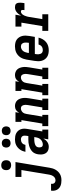

<svg xmlns="http://www.w3.org/2000/svg" viewBox="962 -1825 1013 3103"><g transform="rotate(-90 1468.5 -273.5)"><path d="M107 213Q83 213 59.5 209.5Q36 206 15 197Q-6 188 -22.5 172.5Q-39 157 -49 136.5Q-59 116 -62 92.5Q-65 69 -61 45H50Q48 59 50 73Q52 87 60 97Q68 107 80.5 112Q93 117 107 117Q120 117 132.5 112.5Q145 108 155.5 99.5Q166 91 173.5 79.5Q181 68 186 56Q191 44 194 31.5Q197 19 199 7L272 -434H160V-530H401L309 22Q305 47 297.5 71Q290 95 277 117.5Q264 140 245.5 159Q227 178 204 190.5Q181 203 156.5 208Q132 213 107 213ZM350 -600Q331 -600 313.5 -607Q296 -614 285 -628Q274 -642 271.5 -661Q269 -680 272 -699Q274 -713 281 -725Q288 -737 299 -745.5Q310 -754 323.5 -757Q337 -760 350 -760Q369 -760 387 -753Q405 -746 415.5 -732Q426 -718 429 -699Q432 -680 429 -661Q427 -647 420 -635Q413 -623 401.5 -614.5Q390 -606 376.5 -603Q363 -600 350 -600Z M650 8Q628 8 607.5 3Q587 -2 570.5 -13.5Q554 -25 543.5 -42.5Q533 -60 528 -80Q523 -100 523 -121.5Q523 -143 526 -164Q530 -189 540.5 -214Q551 -239 570.5 -258Q590 -277 614.5 -289.5Q639 -302 664.5 -309.5Q690 -317 715 -319.5Q740 -322 766 -322H821L826 -355Q829 -371 828 -387Q827 -403 819.5 -416Q812 -429 797.5 -435.5Q783 -442 767 -442Q752 -442 736.5 -437.5Q721 -433 708.5 -423Q696 -413 688.5 -398.5Q681 -384 678 -369H566Q571 -392 579.5 -414Q588 -436 602 -456Q616 -476 635 -492.5Q654 -509 676 -519.5Q698 -530 721 -534Q744 -538 767 -538Q794 -538 820 -533.5Q846 -529 868 -517Q890 -505 906.5 -486Q923 -467 931.5 -443Q940 -419 940.5 -392.5Q941 -366 936 -339L896 -96H925V0H768L781 -79Q771 -61 757 -44.5Q743 -28 726 -16Q709 -4 689 2Q669 8 650 8ZM684 -88Q705 -88 726.5 -96.5Q748 -105 764.5 -122Q781 -139 789.5 -160Q798 -181 801 -203L805 -226H766Q753 -226 740.5 -225Q728 -224 715 -221.5Q702 -219 689.5 -215Q677 -211 666 -203.5Q655 -196 648 -184.5Q641 -173 639 -160Q637 -147 638 -134.5Q639 -122 644 -110.5Q649 -99 660 -93.5Q671 -88 684 -88ZM906 -609Q889 -609 873.5 -615Q858 -621 848.5 -634Q839 -647 836.5 -663.5Q834 -680 837 -697Q839 -709 845 -720Q851 -731 861 -738Q871 -745 883 -748Q895 -751 906 -751Q923 -751 938.5 -745Q954 -739 963.5 -726Q973 -713 976 -696.5Q979 -680 976 -663Q974 -651 968 -640Q962 -629 952 -622Q942 -615 930 -612Q918 -609 906 -609ZM706 -609Q689 -609 673.5 -615Q658 -621 648.5 -634Q639 -647 636.5 -663.5Q634 -680 637 -697Q639 -709 645 -720Q651 -731 661 -738Q671 -745 683 -748Q695 -751 706 -751Q723 -751 738.5 -745Q754 -739 763.5 -726Q773 -713 776 -696.5Q779 -680 776 -663Q774 -651 768 -640Q762 -629 752 -622Q742 -615 730 -612Q718 -609 706 -609Z M981 0V-96H1023L1079 -434H1050V-530H1207L1197 -470Q1206 -484 1217 -497.5Q1228 -511 1242.5 -520.5Q1257 -530 1273.5 -534Q1290 -538 1306 -538Q1332 -538 1356 -529Q1380 -520 1397 -502Q1414 -484 1423 -460.5Q1432 -437 1435.5 -412Q1439 -387 1437.5 -360.5Q1436 -334 1431 -308L1396 -96H1425V0H1242V-96H1284L1321 -323Q1323 -336 1324.5 -349.5Q1326 -363 1325 -375.5Q1324 -388 1321 -400Q1318 -412 1311 -422Q1304 -432 1292.5 -437Q1281 -442 1268 -442Q1251 -442 1234 -434.5Q1217 -427 1205 -413.5Q1193 -400 1186.5 -383.5Q1180 -367 1178 -350L1136 -96H1164V0Z M1481 0V-96H1523L1579 -434H1550V-530H1707L1697 -470Q1706 -484 1717 -497.5Q1728 -511 1742.5 -520.5Q1757 -530 1773.5 -534Q1790 -538 1806 -538Q1832 -538 1856 -529Q1880 -520 1897 -502Q1914 -484 1923 -460.5Q1932 -437 1935.5 -412Q1939 -387 1937.5 -360.5Q1936 -334 1931 -308L1896 -96H1925V0H1742V-96H1784L1821 -323Q1823 -336 1824.5 -349.5Q1826 -363 1825 -375.5Q1824 -388 1821 -400Q1818 -412 1811 -422Q1804 -432 1792.5 -437Q1781 -442 1768 -442Q1751 -442 1734 -434.5Q1717 -427 1705 -413.5Q1693 -400 1686.5 -383.5Q1680 -367 1678 -350L1636 -96H1664V0Z M2209 8Q2180 8 2151.5 2Q2123 -4 2100 -19Q2077 -34 2061 -57Q2045 -80 2037.5 -107Q2030 -134 2030.5 -163.5Q2031 -193 2036 -222L2057 -352Q2062 -377 2070 -401.5Q2078 -426 2092.5 -448.5Q2107 -471 2127.5 -489Q2148 -507 2171.5 -518Q2195 -529 2220.5 -533.5Q2246 -538 2270 -538Q2299 -538 2327.5 -532Q2356 -526 2378.5 -510.5Q2401 -495 2416 -472Q2431 -449 2438 -422Q2445 -395 2444.5 -366Q2444 -337 2439 -308L2424 -217H2148L2146 -207Q2144 -193 2143 -179.5Q2142 -166 2143.5 -153Q2145 -140 2149.5 -127.5Q2154 -115 2162.5 -106Q2171 -97 2183.5 -92.5Q2196 -88 2209 -88Q2224 -88 2239 -92Q2254 -96 2267 -105Q2280 -114 2288.5 -128Q2297 -142 2301 -157H2412Q2404 -122 2386 -90.5Q2368 -59 2340 -35.5Q2312 -12 2277.5 -2Q2243 8 2209 8ZM2164 -313H2328L2329 -323Q2331 -337 2332 -350.5Q2333 -364 2332 -377Q2331 -390 2326.5 -402Q2322 -414 2314 -423.5Q2306 -433 2294 -437.5Q2282 -442 2268 -442Q2249 -442 2230 -433.5Q2211 -425 2198 -409.5Q2185 -394 2178 -375Q2171 -356 2167 -337Z M2521 0V-96H2598L2654 -434H2590V-530H2782L2767 -439Q2778 -459 2791.5 -477Q2805 -495 2822.5 -509.5Q2840 -524 2861 -531Q2882 -538 2903 -538Q2920 -538 2936.5 -533.5Q2953 -529 2962 -516Q2971 -503 2974 -486.5Q2977 -470 2976.5 -453Q2976 -436 2974 -419Q2972 -402 2969 -385H2856Q2857 -391 2858 -397Q2859 -403 2859 -409.5Q2859 -416 2858.5 -422Q2858 -428 2855 -433Q2852 -438 2846 -440Q2840 -442 2834 -442Q2819 -442 2806 -433.5Q2793 -425 2784 -413Q2775 -401 2769 -387Q2763 -373 2758.5 -359.5Q2754 -346 2750.5 -332Q2747 -318 2745 -303L2711 -96H2789V0Z"/></g></svg>

Font: Iosevka Curly Slab Oblique
Style: Bold
Weight: 700
Italic angle: -9°
Monospace: yes
Designer: Belleve Invis
Foundry: Belleve Invis
Version: Version 11.1.0; ttfautohint (v1.8.3)